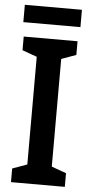

<svg xmlns="http://www.w3.org/2000/svg" viewBox="-59 -903 446 938"><g transform="rotate(5 164.0 -434.5)"><path d="M296 0H32V-67L104 -93V-621L32 -647V-714H296V-647L224 -621V-93L296 -67ZM304 -869V-784H24V-869Z"/></g></svg>

Font: Noto Sans Myanmar Condensed SemiBold
Style: Regular
Weight: 600
Width: 3
Designer: Monotype Design Team
Foundry: Monotype Imaging Inc.
Version: Version 2.107; ttfautohint (v1.8.4.7-5d5b)